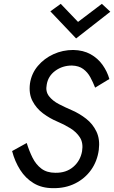

<svg xmlns="http://www.w3.org/2000/svg" viewBox="-20 -970 594 999"><path d="M386 -856 510 -950 554 -909 376 -770 242 -911 296 -950ZM119 -226Q132 -184 149.5 -149Q167 -114 195.5 -92.5Q224 -71 268 -71Q324 -70 361 -101.5Q398 -133 407 -183Q414 -226 396 -254.5Q378 -283 345.5 -303Q313 -323 277 -338Q239 -354 204 -380Q169 -406 149 -444.5Q129 -483 136 -536Q144 -588 177 -627Q210 -666 258 -688Q306 -710 361 -710Q413 -709 451 -688Q489 -667 513.5 -632.5Q538 -598 549 -559L475 -514Q464 -542 450 -568Q436 -594 413 -611Q390 -628 354 -629Q305 -629 267.5 -601.5Q230 -574 223 -529Q216 -494 235 -469.5Q254 -445 287 -428Q320 -411 355 -396Q394 -379 428.5 -352Q463 -325 482 -285Q501 -245 494 -190Q486 -131 454 -86Q422 -41 371 -15.5Q320 10 256 9Q198 9 155.5 -16.5Q113 -42 85 -86Q57 -130 43 -184Z"/></svg>

Font: Jost*
Style: Italic
Weight: 400
Italic angle: -10°
Version: Version 3.7